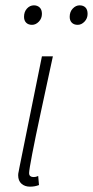

<svg xmlns="http://www.w3.org/2000/svg" viewBox="-20 -691 348 719"><path d="M92 8Q73 8 60.5 -3Q48 -14 48 -35Q48 -41 50 -49Q52 -57 53 -65L137 -480H178Q153 -364 132.5 -269Q112 -174 100.5 -114Q89 -54 89 -43Q89 -35 93.5 -31.5Q98 -28 105 -28Q108 -28 112 -28.5Q116 -29 123 -32L126 2Q118 5 110 6.5Q102 8 92 8ZM100 -598Q86 -598 78 -606Q70 -614 70 -628Q70 -647 81 -659Q92 -671 107 -671Q120 -671 128.5 -663Q137 -655 137 -639Q137 -622 125.5 -610Q114 -598 100 -598ZM271 -598Q257 -598 249 -606Q241 -614 241 -628Q241 -647 252.5 -659Q264 -671 278 -671Q292 -671 300 -663Q308 -655 308 -639Q308 -622 296.5 -610Q285 -598 271 -598Z"/></svg>

Font: Source Sans 3 Light
Style: Italic
Weight: 300
Italic angle: -11°
Designer: Paul D. Hunt
Foundry: Adobe
Version: Version 3.046;hotconv 1.0.118;makeotfexe 2.5.65603